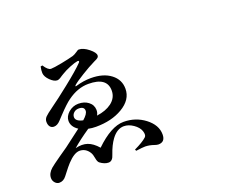

<svg xmlns="http://www.w3.org/2000/svg" viewBox="-122 -1028 1745 1344"><g transform="rotate(-20 750.0 -356.0)"><path d="M114.3 58.6Q96.7 58.6 83 43.5Q69.3 28.3 69.3 7.8Q69.3 -27.3 103.5 -57.6Q119.1 -71.3 178.7 -113.3Q220.7 -141.6 242.2 -157.2Q316.4 -212.9 367.2 -252Q321.3 -282.2 321.3 -326.2Q321.3 -359.4 352.5 -387.7Q385.7 -416 426.8 -416Q470.7 -416 500 -393.6Q531.2 -370.1 532.2 -332Q532.2 -308.6 521.5 -293Q589.8 -301.8 632.8 -334Q678.7 -369.1 678.7 -422.9Q678.7 -522.5 540 -522.5Q460 -522.5 383.8 -466.8Q351.6 -444.3 292 -380.9Q272.5 -359.4 261.7 -348.6Q238.3 -323.2 212.9 -323.2Q196.3 -323.2 185.5 -335Q173.8 -348.6 173.8 -373Q173.8 -392.6 188.5 -408.2Q200.2 -420.9 250 -457Q303.7 -495.1 389.6 -563.5Q489.3 -642.6 529.3 -684.6Q535.2 -690.4 533.2 -694.8Q531.2 -699.2 523.4 -698.2Q502.9 -695.3 464.4 -679.7Q425.8 -664.1 399.4 -647.5Q395.5 -645.5 384.8 -638.7Q359.4 -620.1 345.7 -620.1Q322.3 -620.1 293.9 -647.9Q265.6 -675.8 263.7 -703.1Q262.7 -722.7 268.6 -751L282.2 -753.9Q309.6 -710.9 332 -710.9Q352.5 -710.9 414.1 -722.7Q468.8 -733.4 504.9 -743.2Q519.5 -748 538.1 -760.7Q551.8 -771.5 559.6 -771.5Q592.8 -771.5 632.8 -739.3Q669.9 -709 669.9 -688.5Q669.9 -676.8 660.2 -669.9Q653.3 -664.1 634.8 -656.2Q586.9 -632.8 530.8 -598.1Q474.6 -563.5 455.1 -545.9Q449.2 -540 450.7 -537.6Q452.1 -535.2 460 -538.1Q515.6 -554.7 570.3 -554.7Q663.1 -554.7 718.8 -511.7Q773.4 -469.7 773.4 -402.3Q773.4 -320.3 686.5 -269.5Q605.5 -221.7 489.3 -221.7Q459 -221.7 432.6 -227.5Q353.5 -173.8 303.7 -129.9Q353.5 -142.6 392.6 -129.4Q431.6 -116.2 468.8 -73.2Q587.9 -188.5 680.7 -188.5Q769.5 -188.5 837.9 -136.7Q908.2 -83 908.2 -12.7Q908.2 43.9 857.4 43.9Q845.7 43.9 827.1 37.1Q796.9 26.4 764.6 25.4Q747.1 25.4 695.3 32.2L690.4 21.5Q755.9 -9.8 781.2 -33.2Q798.8 -46.9 787.1 -81.1Q776.4 -111.3 741.7 -135.3Q707 -159.2 671.9 -159.2Q621.1 -159.2 580.1 -103.5Q550.8 -63.5 529.3 0Q516.6 43.9 486.3 43.9Q456.1 43.9 423.8 19.5Q412.1 9.8 407.7 -18.1Q403.3 -45.9 393.6 -61.5Q367.2 -103.5 321.3 -103.5Q281.2 -102.5 229.5 -46.9Q212.9 -29.3 180.7 12.7Q171.9 24.4 167 30.3Q145.5 58.6 114.3 58.6ZM419.9 -294.9Q459 -329.1 459 -352.5Q459 -383.8 418 -383.8Q395.5 -383.8 380.9 -370.1Q366.2 -356.4 366.2 -337.9Q366.2 -306.6 419.9 -294.9Z"/></g></svg>

Font: Bpmf GenYo Min B
Style: B
Weight: 700
Foundry: But Ko
Version: Version 1.320